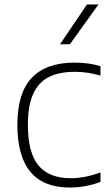

<svg xmlns="http://www.w3.org/2000/svg" viewBox="-20 -828 490 857"><path d="M57.5 -270Q57.5 -413 122 -480.8Q186.5 -548.5 312.5 -548.5Q377 -548.5 428.5 -532.5V-490.5Q370.5 -507.5 315 -507.5Q243.5 -507.5 197.2 -483.8Q151 -460 127.8 -408Q104.5 -356 104.5 -272Q104.5 -145 152.2 -88.8Q200 -32.5 296 -32.5Q357 -32.5 428.5 -58V-16Q361.5 9 291 9Q57.5 9 57.5 -270ZM248 -630.5 368 -808H419.5L292 -630.5Z"/></svg>

Font: Encode Sans Semi Expanded ExLight
Style: Regular
Weight: 275
Width: 6
Designer: Multiple Designers
Foundry: Impallari Type
Version: Version 2.000